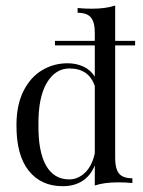

<svg xmlns="http://www.w3.org/2000/svg" viewBox="-20 -652 509 684"><path d="M390.3 -490.3V-87.9Q390.3 -50.8 404 -33.9Q417.7 -16.9 451.6 -16.9V0Q426.6 -2.4 401.6 -2.4Q350.8 -2.4 317.7 8.9V-62.9Q303.2 -26.6 274.2 -7.7Q245.2 11.3 203.2 11.3Q125.8 11.3 81.9 -44.4Q37.9 -100 38.7 -207.3Q38.7 -277.4 63.3 -327Q87.9 -376.6 129.4 -401.6Q171 -426.6 221 -426.6Q251.6 -426.6 277 -414.9Q302.4 -403.2 317.7 -379V-490.3H175.8V-506.5H317.7V-535.5Q317.7 -572.6 304 -589.5Q290.3 -606.5 256.5 -606.5V-623.4Q282.3 -621 306.5 -621Q357.3 -621 390.3 -632.3V-506.5H461.3V-490.3ZM317.7 -105.6V-346Q296 -408.1 227.4 -408.1Q177.4 -408.1 146.8 -356.9Q116.1 -305.6 116.9 -207.3Q116.1 -110.5 144.4 -61.7Q172.6 -12.9 226.6 -12.9Q258.1 -12.9 283.1 -37.1Q308.1 -61.3 317.7 -105.6Z"/></svg>

Font: Playfair Display
Style: Regular
Weight: 400
Designer: Claus Eggers Sørensen
Foundry: Claus Eggers Sørensen
Version: Version 1.005; ttfautohint (v1.2) -l 10 -r 42 -G 200 -x 21 -